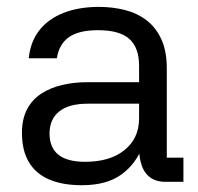

<svg xmlns="http://www.w3.org/2000/svg" viewBox="-20 -536 585 566"><path d="M520.7 0H467Q430 0 410 -25.2Q390 -50.3 389.3 -107.3L399.7 -104Q380.7 -52.3 337.3 -21.2Q294 10 221.3 10Q164.7 10 125.2 -6.8Q85.7 -23.7 65.2 -58Q44.7 -92.3 44.7 -144.3Q44.7 -185 59.7 -213.7Q74.7 -242.3 101.5 -259.8Q128.3 -277.3 163.2 -285.5Q198 -293.7 237.3 -293.7H390V-342Q390 -395.3 361.3 -421.2Q332.7 -447 268.7 -447Q212 -447 182.8 -426.2Q153.7 -405.3 147.7 -364.3H64.7Q69.7 -413 96 -446.7Q122.3 -480.3 167.3 -498Q212.3 -515.7 271.7 -515.7Q311 -515.7 347 -506.8Q383 -498 411 -477Q439 -456 455.3 -421Q471.7 -386 471.7 -334V-71.3H520.7ZM126 -144Q125.7 -101.3 151.8 -80.2Q178 -59 230.7 -59Q304.7 -59 347.3 -93.8Q390 -128.7 390 -186.7V-230.3H238.3Q183.7 -230.3 155.2 -208Q126.7 -185.7 126 -144Z"/></svg>

Font: 42dot Sans Light
Style: Regular
Weight: 300
Designer: 42dot
Version: Version 1.000